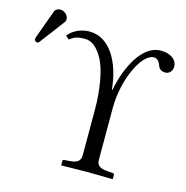

<svg xmlns="http://www.w3.org/2000/svg" viewBox="-136 -825 898 927"><g transform="rotate(15 313.0 -361.0)"><path d="M339 -73C339 -45 325 -32 285 -29L258 -27C253 -27 251 -24 251 -19V0L253 2C253 2 346 0 381 0C420 0 507 2 507 2L509 0V-19C509 -24 505 -27 501 -27L475 -29C435 -32 420 -43 420 -73V-331C420 -475 490 -618 549 -618C567 -618 577 -604 584 -585C590 -566 607 -561 620 -561C641 -561 655 -579 655 -599C655 -634 623 -658 574 -658C459 -658 405 -473 396 -414H393C382 -540 323 -658 217 -658C175 -658 135 -639 112 -610L129 -594C151 -612 167 -618 206 -618C235 -618 267 -599 297 -542C322 -493 339 -400 339 -300ZM53 -724C42 -724 29 -718 25 -707L-27 -564C-28 -561 -29 -556 -29 -555C-29 -548 -22 -541 -14 -541C-10 -541 -6 -545 -3 -549L89 -671C93 -676 94 -681 94 -686C94 -706 73 -724 53 -724Z"/></g></svg>

Font: Linux Libertine O C
Style: Regular
Weight: 400
Designer: Philipp H. Poll
Foundry: Philipp H. Poll
Version: Version 4.0.3